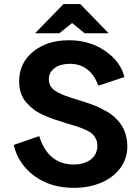

<svg xmlns="http://www.w3.org/2000/svg" viewBox="-20 -906 683 935"><path d="M315.9 -710Q416 -710 491.5 -658.4Q566.9 -606.9 585.9 -530.8L459 -488.8Q439.5 -542 404.3 -568.6Q369.1 -595.2 323.2 -595.2Q296.9 -595.2 274.4 -588.9Q252 -582.5 234.9 -564.7Q217.8 -546.9 217.8 -520Q217.8 -485.4 247.3 -464.6Q276.9 -443.8 355 -420.9Q377.4 -414.1 392.1 -409.4Q406.7 -404.8 429.2 -396.5Q451.7 -388.2 466.8 -380.9Q481.9 -373.5 501.2 -362.3Q520.5 -351.1 533.7 -339.4Q546.9 -327.6 560.3 -311.8Q573.7 -295.9 581.8 -278.6Q589.8 -261.2 595 -239.3Q600.1 -217.3 600.1 -192.9Q600.1 -133.8 565.9 -87.6Q531.7 -41.5 472.7 -16.4Q413.6 8.8 339.8 8.8Q226.1 8.8 147.2 -49.3Q68.4 -107.4 46.9 -200.2L170.9 -243.2Q214.4 -105 338.9 -105Q390.6 -105 422.4 -129.6Q454.1 -154.3 454.1 -196.8Q454.1 -215.3 446.8 -230Q439.5 -244.6 428.5 -254.6Q417.5 -264.6 395.5 -274.4Q373.5 -284.2 354.5 -290.3Q335.4 -296.4 301.8 -306.2Q268.1 -316.4 244.4 -324.7Q220.7 -333 191.9 -345.7Q163.1 -358.4 143.8 -373.3Q124.5 -388.2 107.4 -407.7Q90.3 -427.2 81.8 -453.1Q73.2 -479 73.2 -509.8Q73.2 -598.6 141.1 -654.3Q209 -710 315.9 -710ZM289.1 -886.2H371.1L508.8 -744.1H392.1L331.1 -793.9L269 -744.1H150.9Z"/></svg>

Font: LT Superior
Style: Bold
Weight: 400
Designer: Daniel Lyons
Foundry: LyonsType
Version: Version 1.000